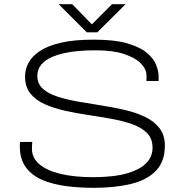

<svg xmlns="http://www.w3.org/2000/svg" viewBox="-20 -888 883 920"><path d="M429 12Q362 12 298.5 4Q235 -4 184.5 -25Q134 -46 104.5 -85.5Q75 -125 75 -187Q75 -195 75.5 -200.5Q76 -206 76 -208H135Q134 -202 133.5 -194.5Q133 -187 133 -175Q133 -132 168 -101.5Q203 -71 269.5 -55Q336 -39 428 -39Q473 -39 515 -43.5Q557 -48 592.5 -58.5Q628 -69 654.5 -85.5Q681 -102 696 -125.5Q711 -149 711 -180Q711 -223 685.5 -249.5Q660 -276 616 -292Q572 -308 517.5 -318Q463 -328 405.5 -336.5Q348 -345 293.5 -357Q239 -369 195 -388.5Q151 -408 125.5 -440Q100 -472 100 -522Q100 -555 116 -586Q132 -617 169.5 -642.5Q207 -668 270.5 -683Q334 -698 430 -698Q528 -698 589 -680.5Q650 -663 683 -635.5Q716 -608 728 -577.5Q740 -547 740 -522V-500H682V-525Q682 -556 655.5 -583.5Q629 -611 575 -629Q521 -647 438 -647Q348 -647 286 -633Q224 -619 191.5 -592Q159 -565 159 -524Q159 -487 184.5 -463.5Q210 -440 254 -425.5Q298 -411 352.5 -401.5Q407 -392 464.5 -383Q522 -374 576.5 -361.5Q631 -349 675 -328Q719 -307 744.5 -273.5Q770 -240 770 -190Q770 -114 727 -69.5Q684 -25 607 -6.5Q530 12 429 12ZM261 -868H326L432 -759H408L517 -868H582L446 -733H396Z"/></svg>

Font: Archivo Expanded Thin
Style: Regular
Weight: 250
Width: 7
Designer: Hector Gatti
Foundry: Omnibus-Type
Version: Version 2.001